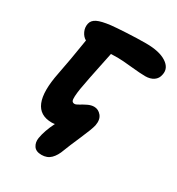

<svg xmlns="http://www.w3.org/2000/svg" viewBox="-205 -795 1047 1136"><g transform="rotate(30 318.5 -226.5)"><path d="M251 213.9Q212.9 213.9 197.5 190.9Q182.1 168 187 136.2Q195.8 82.5 229 16.1Q217.3 18.1 208 18.1Q42.5 18.1 97.2 -252.9Q117.2 -352.5 141.1 -503.9Q119.1 -516.1 107.2 -542Q95.2 -567.9 101.1 -595.2Q106.4 -620.6 134.5 -634.5Q162.6 -648.4 225.1 -655.8Q255.4 -659.2 326.4 -663.1Q397.5 -667 458 -667Q549.3 -667 597.4 -635.7Q645.5 -604.5 634.8 -556.2Q629.9 -527.3 607.2 -511.7Q584.5 -496.1 549.8 -496.1Q518.1 -496.1 451.4 -502.9Q384.8 -509.8 355 -509.8Q324.2 -509.8 309.1 -508.8Q306.6 -495.1 293.7 -434.8Q280.8 -374.5 271 -324.2Q259.8 -267.6 255.1 -239.3Q250.5 -210.9 249 -186.3Q247.6 -161.6 252.7 -153.3Q257.8 -145 270 -145Q279.3 -145 296.9 -156Q314.5 -167 336.9 -178Q359.4 -189 379.9 -189Q408.7 -189 429 -164.6Q449.2 -140.1 440.9 -97.2Q434.6 -68.4 400.1 10.3Q365.7 88.9 353 123Q337.9 166 313.7 189.9Q289.6 213.9 251 213.9Z"/></g></svg>

Font: Shantell Sans Irregular Bouncy
Style: Italic
Weight: 800
Italic angle: -11.31°
Designer: Stephen Nixon, Anya Danilova, Shantell Martin
Foundry: Arrow Type
Version: Version 1.006;[9816181b4]